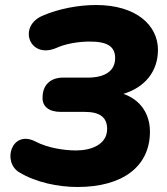

<svg xmlns="http://www.w3.org/2000/svg" viewBox="-20 -736 669 767"><path d="M290 11C470 11 579 -71 579 -210C579 -282 540 -338 473 -361C556 -386 611 -448 611 -537C611 -635 524 -716 364 -716C293 -716 215 -701 152 -674C50 -633 96 -499 204 -544C243 -562 295 -570 339 -570C409 -570 440 -550 440 -504C440 -451 397 -426 331 -426H232C181 -426 150 -396 150 -346C149 -311 175 -289 223 -289H319C379 -289 408 -267 408 -221C408 -159 345 -135 284 -135C236 -135 170 -145 121 -171C26 -219 -13 -88 58 -47C124 -7 213 11 290 11Z"/></svg>

Font: SN Pro Heavy
Style: Italic
Weight: 800
Italic angle: -9°
Designer: Tobias Whetton
Foundry: Supernotes
Version: Version 1.001;Glyphs 3.2 (3249)